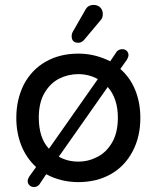

<svg xmlns="http://www.w3.org/2000/svg" viewBox="-20 -755 634 777"><path d="M297 -582Q270 -582 270 -609Q270 -619 276 -629L326 -716Q336 -735 359 -735Q375 -735 385.5 -725Q396 -715 396 -698Q396 -691 394 -684.5Q392 -678 387 -673L319 -592Q309 -582 297 -582ZM117 2Q107 2 99.5 -5Q92 -12 92 -22Q92 -30 98 -40L126 -79Q86 -116 66 -167Q46 -218 46 -278Q46 -353 77 -414Q109 -474 166 -506Q223 -538 297 -538Q332 -538 364 -530Q396 -522 426 -507L453 -547Q462 -556 475 -556Q486 -556 493 -549Q500 -542 500 -532Q500 -525 494 -514L467 -476Q507 -441 527.5 -390Q548 -339 548 -278Q548 -202 517 -143Q485 -82 428 -50Q371 -18 297 -18Q262 -18 229 -26Q196 -34 167 -50L139 -8Q130 2 117 2ZM178 -153 376 -435Q339 -455 297 -455Q256 -455 220 -437Q184 -419 160.5 -379.5Q137 -340 137 -279Q137 -197 178 -153ZM297 -101Q338 -101 374 -120Q410 -138 433.5 -178Q457 -218 457 -279Q457 -356 416 -403L218 -121Q253 -101 297 -101Z"/></svg>

Font: Huninn
Style: Regular
Weight: 400
Designer: justfont
Foundry: justfont
Version: Version 1.003